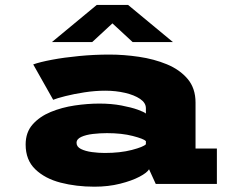

<svg xmlns="http://www.w3.org/2000/svg" viewBox="-20 -728 915 760"><path d="M353.5 11Q282 11 220 -5Q158 -21 119.8 -57.8Q81.5 -94.5 81.5 -156Q81.5 -204 109 -235.2Q136.5 -266.5 180.8 -284.8Q225 -303 275.8 -310.5Q326.5 -318 373.5 -318Q421 -318 460.5 -310.5Q500 -303 525.5 -293.8Q551 -284.5 557.5 -278.5V-299.5Q557.5 -321 534.5 -336.5Q511.5 -352 474.8 -360.5Q438 -369 396.5 -369Q356.5 -369 314.2 -362.5Q272 -356 238.5 -347.5Q205 -339 190.5 -333L111.5 -473Q138 -482.5 185.8 -491.5Q233.5 -500.5 292.8 -506.2Q352 -512 413 -512Q470 -512 529.8 -503.2Q589.5 -494.5 640.5 -473.5Q691.5 -452.5 722.8 -415.5Q754 -378.5 754 -322V-140H838.5V0H596.5L570 -58Q562.5 -44.5 532.2 -28.5Q502 -12.5 455.5 -0.8Q409 11 353.5 11ZM394.5 -122.5Q456 -122.5 502 -134.5Q548 -146.5 557.5 -157V-169.5Q549 -178.5 505.5 -189.8Q462 -201 403.5 -201Q376 -201 348 -197.8Q320 -194.5 301.5 -186Q283 -177.5 283 -162.5Q283 -147 300.5 -138.2Q318 -129.5 344 -126Q370 -122.5 394.5 -122.5ZM185.5 -561.5 363 -708.5H487L664.5 -561.5H505L425 -635.5L345 -561.5Z"/></svg>

Font: Trispace SemiExpanded ExtraBold
Style: Regular
Weight: 800
Width: 6
Designer: Tyler Finck
Foundry: Etcetera Type Company
Version: Version 1.210; ttfautohint (v1.8.3)